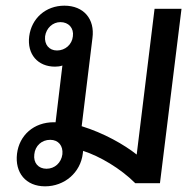

<svg xmlns="http://www.w3.org/2000/svg" viewBox="-20 -646 678 677"><path d="M139 11C207 11 264 -37 272 -105L273 -114C332 -95 405 -52 457 0H544L620 -615H525L462 -101C418 -136 346 -177 268 -201L306 -512C315 -579 275 -626 207 -626C141 -626 91 -581 83 -518C75 -455 113 -411 174 -411C183 -411 192 -412 200 -415L176 -215H170C99 -215 48 -169 40 -104C32 -37 71 11 139 11ZM101 -102C104 -132 127 -153 157 -153C186 -153 203 -132 200 -102C196 -72 173 -51 144 -51C115 -51 97 -72 101 -102ZM139 -518C143 -547 166 -568 193 -568C222 -568 241 -547 237 -518C234 -489 210 -468 181 -468C153 -468 136 -489 139 -518Z"/></svg>

Font: TPK Tissa Web Medium
Style: Italic
Weight: 500
Italic angle: -7°
Designer: Jacques Le Bailly, Suppakit Chalermlarp | Katatrad Co.,Ltd.
Foundry: Jacques Le Bailly, Cadson Demak Co.,Ltd.
Version: Version 5.000;Glyphs 3.1.2 (3151)